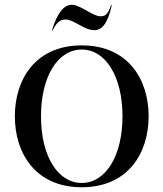

<svg xmlns="http://www.w3.org/2000/svg" viewBox="-20 -777 688 808"><path d="M324 11C518 11 605.5 -131.5 605.5 -287.5C605.5 -444 518 -586 324 -586C130 -586 42.5 -444 42.5 -287.5C42.5 -131.5 130 11 324 11ZM152.5 -287.5C152.5 -454 222.5 -568.5 324 -568.5C425 -568.5 495.5 -454 495.5 -287.5C495.5 -121.5 425 -7 324 -7C222.5 -7 152.5 -121.5 152.5 -287.5ZM198.5 -649H201.5C218.5 -685 236.5 -695 254 -695C293 -695 332.5 -650 377 -650C407.5 -650 433.5 -676 450.5 -755.5H447.5C432.5 -711 419 -708.5 402 -708.5C370.5 -708.5 317.5 -757 282 -757C251 -757 221.5 -726 198.5 -649Z"/></svg>

Font: Beautique Display Thin
Style: Bold
Weight: 500
Designer: Nhat-Quang Ngo
Version: Version 1.100;Glyphs 3.2.3 (3260)